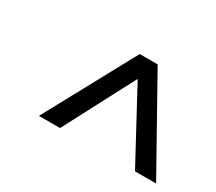

<svg xmlns="http://www.w3.org/2000/svg" viewBox="-75 -804 710 630"><g transform="rotate(30 280.0 -489.5)"><path d="M301 -660H369L560 -319H480L336 -586L196 -319H116Z"/></g></svg>

Font: Cairo
Style: Italic
Weight: 400
Italic angle: -13°
Designer: Mohamed Gaber, Accademia di Belle Arti di Urbino and others
Foundry: Kief Type Foundry, Accademia di Belle Arti di Urbino and others
Version: Version 3.011